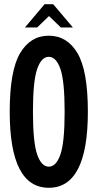

<svg xmlns="http://www.w3.org/2000/svg" viewBox="-20 -879 462 909"><path d="M286 -350Q286 -495 266 -552.5Q246 -610 211 -610Q176 -610 156 -552.5Q136 -495 136 -350Q136 -205 156 -147.5Q176 -90 211 -90Q246 -90 266 -147.5Q286 -205 286 -350ZM26 -350Q26 -544 75 -627Q124 -710 211 -710Q298 -710 347 -627Q396 -544 396 -350Q396 10 211 10Q26 10 26 -350ZM191 -859H232L325 -749H268L212 -803L156 -749H98Z"/></svg>

Font: Piscolabis
Style: Regular
Weight: 400
Designer: Ariel Martín Pérez
Foundry: Tunera Type Foundry
Version: Version 1.000